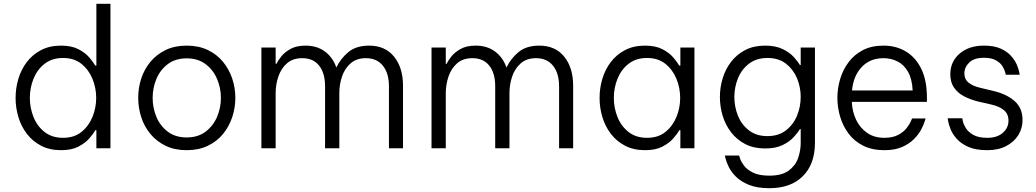

<svg xmlns="http://www.w3.org/2000/svg" viewBox="-20 -780 5451 1010"><path d="M301 10Q241 10 196 -13.5Q151 -37 121 -76.5Q91 -116 76.5 -165Q62 -214 62 -265Q62 -316 76.5 -365Q91 -414 121 -453.5Q151 -493 196 -516.5Q241 -540 301 -540Q356 -540 392 -521.5Q428 -503 449.5 -478Q471 -453 481 -435H487V-760H561V0H487V-95H481Q471 -76 449.5 -51.5Q428 -27 392 -8.5Q356 10 301 10ZM312 -55Q370 -55 408.5 -86Q447 -117 466.5 -165Q486 -213 486 -265Q486 -317 466.5 -365Q447 -413 408.5 -444Q370 -475 312 -475Q253 -475 214 -444Q175 -413 156 -365Q137 -317 137 -265Q137 -213 156 -165Q175 -117 214 -86Q253 -55 312 -55Z M962 10Q899 10 851.5 -13Q804 -36 771.5 -75Q739 -114 723 -163.5Q707 -213 707 -265Q707 -318 723 -367Q739 -416 771.5 -455Q804 -494 851.5 -517Q899 -540 962 -540Q1025 -540 1073 -517Q1121 -494 1153 -455Q1185 -416 1201.5 -367Q1218 -318 1218 -265Q1218 -213 1201.5 -163.5Q1185 -114 1153 -75Q1121 -36 1073 -13Q1025 10 962 10ZM962 -57Q1021 -57 1061 -87Q1101 -117 1121.5 -164.5Q1142 -212 1142 -265Q1142 -318 1121.5 -365.5Q1101 -413 1061 -443Q1021 -473 962 -473Q903 -473 863 -443Q823 -413 803 -365.5Q783 -318 783 -265Q783 -212 803 -164.5Q823 -117 863 -87Q903 -57 962 -57Z M1355 0V-530H1430V-444H1434Q1442 -461 1460 -483.5Q1478 -506 1509 -523Q1540 -540 1587 -540Q1647 -540 1688.5 -509.5Q1730 -479 1749 -426H1750Q1771 -471 1812 -505.5Q1853 -540 1922 -540Q2006 -540 2053 -482Q2100 -424 2100 -329V0H2026V-326Q2026 -395 1994 -434.5Q1962 -474 1905 -474Q1855 -474 1824 -446.5Q1793 -419 1779 -377Q1765 -335 1765 -291V0H1690V-326Q1690 -395 1659 -434.5Q1628 -474 1570 -474Q1520 -474 1489 -446.5Q1458 -419 1444 -376.5Q1430 -334 1430 -291V0Z M2250 0V-530H2325V-444H2329Q2337 -461 2355 -483.5Q2373 -506 2404 -523Q2435 -540 2482 -540Q2542 -540 2583.5 -509.5Q2625 -479 2644 -426H2645Q2666 -471 2707 -505.5Q2748 -540 2817 -540Q2901 -540 2948 -482Q2995 -424 2995 -329V0H2921V-326Q2921 -395 2889 -434.5Q2857 -474 2800 -474Q2750 -474 2719 -446.5Q2688 -419 2674 -377Q2660 -335 2660 -291V0H2585V-326Q2585 -395 2554 -434.5Q2523 -474 2465 -474Q2415 -474 2384 -446.5Q2353 -419 2339 -376.5Q2325 -334 2325 -291V0Z M3373 -540Q3428 -540 3464 -521.5Q3500 -503 3521.5 -478Q3543 -453 3553 -435H3559V-530H3633V0H3559V-95H3553Q3543 -76 3521.5 -51.5Q3500 -27 3464 -8.5Q3428 10 3373 10Q3313 10 3268 -13.5Q3223 -37 3193 -76.5Q3163 -116 3148.5 -165Q3134 -214 3134 -265Q3134 -316 3148.5 -365Q3163 -414 3193 -453.5Q3223 -493 3268 -516.5Q3313 -540 3373 -540ZM3384 -475Q3325 -475 3286 -444Q3247 -413 3228 -365Q3209 -317 3209 -265Q3209 -213 3228 -165Q3247 -117 3286 -86Q3325 -55 3384 -55Q3442 -55 3480.5 -86Q3519 -117 3538.5 -165Q3558 -213 3558 -265Q3558 -317 3538.5 -365Q3519 -413 3480.5 -444Q3442 -475 3384 -475Z M4027 210Q3963 210 3920 192.5Q3877 175 3851.5 149.5Q3826 124 3813.5 98Q3801 72 3797 55Q3793 38 3793 38H3868Q3868 38 3873 54Q3878 70 3893.5 91Q3909 112 3941 128Q3973 144 4027 144Q4092 144 4128 118Q4164 92 4178 52.5Q4192 13 4192 -28V-101H4188Q4178 -84 4156 -59.5Q4134 -35 4097 -17Q4060 1 4005 1Q3945 1 3900.5 -22Q3856 -45 3826 -84Q3796 -123 3781.5 -171Q3767 -219 3767 -270Q3767 -320 3781.5 -368Q3796 -416 3826 -455Q3856 -494 3900.5 -517Q3945 -540 4005 -540Q4060 -540 4097 -522Q4134 -504 4156 -479.5Q4178 -455 4188 -438H4192V-530H4267V-29Q4267 83 4203.5 146.5Q4140 210 4027 210ZM4017 -64Q4075 -64 4114 -94Q4153 -124 4172.5 -171Q4192 -218 4192 -270Q4192 -322 4172.5 -368.5Q4153 -415 4114.5 -445Q4076 -475 4018 -475Q3959 -475 3920 -445Q3881 -415 3862 -368Q3843 -321 3843 -270Q3843 -218 3862 -171Q3881 -124 3920 -94Q3959 -64 4017 -64Z M4632 10Q4568 10 4521 -13.5Q4474 -37 4444 -77Q4414 -117 4399.5 -166Q4385 -215 4385 -265Q4385 -315 4399.5 -364Q4414 -413 4444 -453Q4474 -493 4519.5 -516.5Q4565 -540 4628 -540Q4694 -540 4745.5 -509Q4797 -478 4826.5 -417.5Q4856 -357 4856 -266V-244H4461Q4463 -193 4483.5 -150Q4504 -107 4541.5 -81Q4579 -55 4632 -55Q4676 -55 4705 -70.5Q4734 -86 4749.5 -106.5Q4765 -127 4771.5 -142Q4778 -157 4778 -157H4849Q4849 -157 4844 -140.5Q4839 -124 4826 -99Q4813 -74 4788.5 -49Q4764 -24 4726 -7Q4688 10 4632 10ZM4462 -304H4781Q4778 -365 4756.5 -402.5Q4735 -440 4701 -457Q4667 -474 4628 -474Q4557 -474 4513 -427.5Q4469 -381 4462 -304Z M5173 10Q5113 10 5074.5 -7Q5036 -24 5013.5 -49Q4991 -74 4981 -99Q4971 -124 4968 -141Q4965 -158 4965 -158H5042Q5042 -158 5045 -142.5Q5048 -127 5060.5 -106.5Q5073 -86 5100 -70.5Q5127 -55 5174 -55Q5225 -55 5255 -81Q5285 -107 5285 -145Q5285 -181 5260.5 -201Q5236 -221 5195 -230L5125 -246Q5085 -256 5052 -273Q5019 -290 4999 -318.5Q4979 -347 4979 -389Q4979 -456 5028 -498Q5077 -540 5156 -540Q5209 -540 5243.5 -524.5Q5278 -509 5298.5 -486Q5319 -463 5328.5 -440.5Q5338 -418 5341 -402.5Q5344 -387 5344 -387H5271Q5271 -387 5267.5 -400.5Q5264 -414 5253.5 -431.5Q5243 -449 5219.5 -462.5Q5196 -476 5156 -476Q5104 -476 5078.5 -451Q5053 -426 5053 -394Q5053 -363 5075.5 -345Q5098 -327 5137 -318L5208 -301Q5275 -285 5317 -248.5Q5359 -212 5359 -148Q5359 -105 5336.5 -69Q5314 -33 5272.5 -11.5Q5231 10 5173 10Z"/></svg>

Font: Be Vietnam Pro Light
Style: Regular
Weight: 300
Designer: Lam Bao, Tony Le, Vietanh Nguyen
Foundry: Yellow Type Foundry
Version: Version 1.002; ttfautohint (v1.8.3)